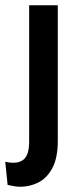

<svg xmlns="http://www.w3.org/2000/svg" viewBox="-40 -548 300 731"><path d="M38 163Q26 163 14 161Q2 159 -11 156L-20 68Q26 78 48.5 60.5Q71 43 71 -8V-528H180V-12Q180 54 159 92.5Q138 131 105.5 147Q73 163 38 163Z"/></svg>

Font: Bricolage Grotesque 10pt Condensed Medium
Style: Regular
Weight: 500
Width: 3
Designer: Mathieu Triay
Foundry: Atelier Triay
Version: Version 1.000; ttfautohint (v1.8.4.7-5d5b);gftools[0.9.32]